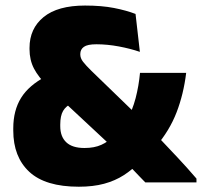

<svg xmlns="http://www.w3.org/2000/svg" viewBox="-20 -674 746 709"><path d="M516.5 -0.5Q506.5 -10.5 493.5 -24.2Q480.5 -38 466.5 -52.5Q452.5 -67 440 -80.2Q427.5 -93.5 419 -102.5L393.5 -132.5L187.5 -324.5L157 -355Q122 -389 105.5 -420.8Q89 -452.5 89 -492.5V-497Q89 -568.5 141 -611Q193 -653.5 294 -653.5Q355.5 -653.5 401.2 -644.5Q447 -635.5 480.5 -622.5L496.5 -482.5Q461.5 -494.5 418.8 -502.5Q376 -510.5 336 -510.5Q303 -510.5 289.8 -501Q276.5 -491.5 276.5 -474.5V-473Q276.5 -459 286.8 -445.8Q297 -432.5 317.5 -412.5L491 -244.5L533 -200.5Q552 -181 569.2 -162.8Q586.5 -144.5 603 -127Q619.5 -109.5 636.2 -91.8Q653 -74 670 -55Q687 -36 705.5 -14.5V-0.5ZM271 15.5Q147.5 15.5 88.2 -39.5Q29 -94.5 29 -192V-200Q29 -266 57.8 -312.5Q86.5 -359 150.5 -392.5L247 -293.5Q223.5 -282.5 213 -264.5Q202.5 -246.5 202.5 -214V-208Q202.5 -169.5 224.8 -148.5Q247 -127.5 292 -127.5Q328.5 -127.5 354.2 -139.2Q380 -151 398.5 -170L447 -226.5Q469 -266.5 480.8 -311.5Q492.5 -356.5 497 -405H667.5Q658 -326.5 632 -259Q606 -191.5 555 -132L496.5 -76.5Q469.5 -48 437.2 -27.2Q405 -6.5 364.5 4.5Q324 15.5 271 15.5Z"/></svg>

Font: Anek Gurmukhi ExtraBold
Style: Regular
Weight: 800
Designer: Sarang Kulkarni (Gurmukhi), Yesha Goshar (Latin)
Foundry: Ek Type
Version: Version 1.003